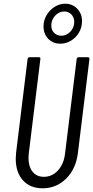

<svg xmlns="http://www.w3.org/2000/svg" viewBox="-20 -1009 503 1037"><path d="M65 -152Q65 -161 67 -185L129 -690Q131 -700 140 -700H190Q200 -700 198 -690L135 -177Q134 -169 134 -154Q134 -109 156 -81.5Q178 -54 217 -54Q261 -54 292.5 -88Q324 -122 331 -177L394 -690Q396 -700 405 -700H455Q459 -700 461.5 -697Q464 -694 463 -690L401 -185Q391 -98 338 -45Q285 8 210 8Q143 8 104 -35Q65 -78 65 -152ZM215 -867Q215 -899 231.5 -927Q248 -955 275 -972Q302 -989 332 -989Q371 -989 397 -962Q423 -935 423 -895Q423 -862 407 -834Q391 -806 364 -789.5Q337 -773 306 -773Q266 -773 240.5 -799.5Q215 -826 215 -867ZM381 -891Q381 -915 365.5 -931Q350 -947 327 -947Q299 -947 278 -924.5Q257 -902 257 -871Q257 -847 272.5 -831.5Q288 -816 311 -816Q339 -816 360 -838Q381 -860 381 -891Z"/></svg>

Font: Barlow Condensed
Style: Italic
Weight: 400
Width: 3
Italic angle: -7°
Designer: Jeremy Tribby
Foundry: Tribby Type
Version: Version 1.408